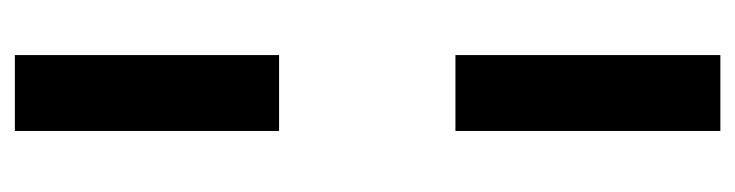

<svg xmlns="http://www.w3.org/2000/svg" viewBox="-385 -366 988 258"><g transform="rotate(-90 109.0 -237.0)"><path d="M62 -119H164V237H62ZM62 -711H164V-356H62Z"/></g></svg>

Font: Reem Kufi Medium
Style: Regular
Weight: 500
Designer: Khaled Hosny
Version: Version 1.001